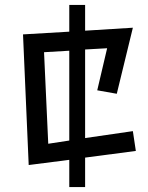

<svg xmlns="http://www.w3.org/2000/svg" viewBox="-20 -734 600 776"><path d="M324 22H260V-88L96 -67L73 -595L260 -606V-714H324V-610L517 -622L452 -355L373 -369L413 -539L324 -534V-176L517 -204L529 -124L324 -97ZM158 -523 175 -153 260 -166V-529Z"/></svg>

Font: Stick
Style: Regular
Weight: 400
Designer: Fontworks Inc.
Foundry: Fontworks Inc.
Version: Version 1.100